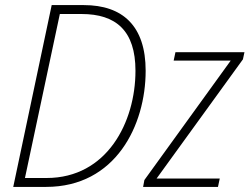

<svg xmlns="http://www.w3.org/2000/svg" viewBox="-20 -734 980 754"><path d="M32 0H161C434 0 552 -242 552 -456C552 -632 462 -714 309 -714H183ZM163 -35H78L215 -679H300C436 -679 512 -613 512 -456C512 -254 400 -35 163 -35ZM542 0H836L843 -33H595L934 -501L940 -529H669L662 -496H886L547 -27Z"/></svg>

Font: Noto Sans SemiCondensed ExtraLight
Style: Italic
Weight: 200
Width: 4
Italic angle: -12°
Designer: Monotype Design Team
Foundry: Monotype Imaging Inc.
Version: Version 2.013